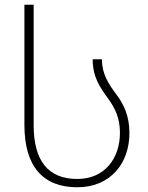

<svg xmlns="http://www.w3.org/2000/svg" viewBox="-20 -780 624 810"><path d="M306 10C447 10 526 -92 526 -219C526 -291 502 -340 472 -380C438 -426 410 -467 410 -530H371C371 -453 403 -410 437 -363C464 -325 486 -284 486 -220C486 -112 422 -25 306 -25C182 -25 122 -103 122 -252V-760H83V-253C83 -78 161 10 306 10Z"/></svg>

Font: Noto Sans Georgian ExtraLight
Style: Regular
Weight: 200
Designer: Monotype Design Team, Akaki Razmadze
Foundry: Google LLC
Version: Version 2.005